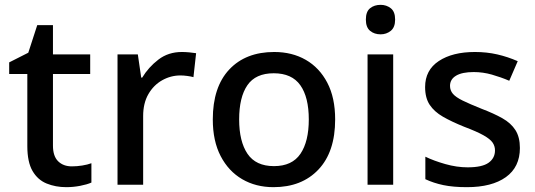

<svg xmlns="http://www.w3.org/2000/svg" viewBox="-20 -764 2213 794"><path d="M277 -76Q298 -76 320 -79.5Q342 -83 358 -89V-9Q340 -1 311.5 4.5Q283 10 254 10Q210 10 173 -5Q136 -20 114.5 -57Q93 -94 93 -160V-458H18V-506L97 -546L134 -660H199V-539H353V-458H199V-162Q199 -118 220.5 -97Q242 -76 277 -76Z M732 -549Q746 -549 762.5 -547.5Q779 -546 791 -544L780 -445Q769 -448 754 -450Q739 -452 726 -452Q686 -452 650.5 -432Q615 -412 593.5 -374.5Q572 -337 572 -284V0H466V-539H550L564 -443H568Q594 -486 635 -517.5Q676 -549 732 -549Z M1366 -270Q1366 -136 1297 -63Q1228 10 1111 10Q1038 10 981.5 -23Q925 -56 892.5 -118.5Q860 -181 860 -270Q860 -404 928 -476.5Q996 -549 1114 -549Q1188 -549 1244.5 -516.5Q1301 -484 1333.5 -422Q1366 -360 1366 -270ZM969 -270Q969 -179 1003.5 -128Q1038 -77 1113 -77Q1188 -77 1222.5 -128Q1257 -179 1257 -270Q1257 -362 1222 -411.5Q1187 -461 1112 -461Q1037 -461 1003 -411.5Q969 -362 969 -270Z M1606 -539V0H1500V-539ZM1554 -744Q1578 -744 1596 -730Q1614 -716 1614 -683Q1614 -651 1596 -636.5Q1578 -622 1554 -622Q1528 -622 1510.5 -636.5Q1493 -651 1493 -683Q1493 -716 1510.5 -730Q1528 -744 1554 -744Z M2130 -152Q2130 -73 2072 -31.5Q2014 10 1911 10Q1854 10 1813.5 1.5Q1773 -7 1739 -23V-116Q1774 -99 1821.5 -85.5Q1869 -72 1914 -72Q1974 -72 2000.5 -91Q2027 -110 2027 -142Q2027 -160 2017 -174.5Q2007 -189 1979.5 -204.5Q1952 -220 1899 -240Q1847 -261 1811.5 -281.5Q1776 -302 1757 -330.5Q1738 -359 1738 -404Q1738 -474 1794.5 -511.5Q1851 -549 1944 -549Q1993 -549 2036.5 -539Q2080 -529 2121 -511L2086 -430Q2051 -445 2014 -455.5Q1977 -466 1939 -466Q1891 -466 1866 -451Q1841 -436 1841 -409Q1841 -390 1853 -376Q1865 -362 1893.5 -348Q1922 -334 1972 -314Q2022 -295 2057.5 -275Q2093 -255 2111.5 -226Q2130 -197 2130 -152Z"/></svg>

Font: Noto Sans Vithkuqi Medium
Style: Regular
Weight: 500
Version: Version 1.001